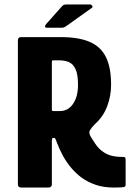

<svg xmlns="http://www.w3.org/2000/svg" viewBox="-20 -839 600 859"><path d="M75 0Q60 0 60 -14V-658Q60 -673 75 -673H252Q331 -673 380.5 -652Q430 -631 453.5 -584.5Q477 -538 477 -460Q477 -410 459.5 -363.5Q442 -317 405 -284Q390 -269 382.5 -256.5Q375 -244 388 -224Q397 -210 405.5 -197Q414 -184 424 -174Q434 -164 447 -156Q461 -147 480.5 -142Q500 -137 527 -137Q538 -137 540 -134.5Q542 -132 542 -120V-13Q542 -7 539.5 -4.5Q537 -2 525.5 -1Q514 0 486 0Q444 0 408.5 -12Q373 -24 344 -45Q320 -63 299.5 -87Q279 -111 263 -139.5Q247 -168 235 -200Q234 -202 230.5 -212Q227 -222 223 -222H217Q212 -222 212 -206V-14Q212 0 196 0ZM212 -350Q212 -345 213.5 -343.5Q215 -342 220 -342H247Q285 -342 307 -374.5Q329 -407 329 -459Q329 -505 318.5 -528.5Q308 -552 289.5 -560.5Q271 -569 246 -569H219Q215 -569 213.5 -568Q212 -567 212 -560ZM257 -715H190Q182 -715 181.5 -720.5Q181 -726 188 -733L252 -805Q259 -813 263 -816Q267 -819 279 -819H384Q389 -819 392.5 -813Q396 -807 391 -804L286 -729Q276 -722 270.5 -718.5Q265 -715 257 -715Z"/></svg>

Font: Glory ExtraBold
Style: Regular
Weight: 800
Designer: Robert Leuschke
Foundry: Robert Leuschke
Version: Version 1.011